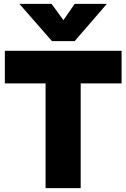

<svg xmlns="http://www.w3.org/2000/svg" viewBox="-20 -970 652 990"><path d="M215 0V-540H5V-708H607V-540H396V0ZM248 -758 80 -950H246L307 -866L365 -950H531L365 -758Z"/></svg>

Font: Onest Black
Style: Regular
Weight: 900
Designer: Dmitri Voloshin, Andrey Kudryavtsev
Foundry: Dmitri Voloshin, Andrey Kudryavtsev
Version: Version 1.000;gftools[0.9.33]